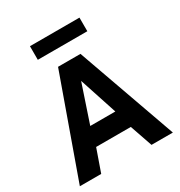

<svg xmlns="http://www.w3.org/2000/svg" viewBox="-215 -1097 1169 1246"><g transform="rotate(-30 369.5 -474.5)"><path d="M564 -949H193V-847H564ZM19 0H179L238 -168H498L556 0H716L452 -742H284ZM273 -305 368 -588 461 -305Z"/></g></svg>

Font: 18Franklin
Style: Bold
Weight: 700
Designer: Pablo Impallari, Rodrigo Fuenzalida (Modified by Dan O. Williams)
Version: Version 0.025;PS 000.025;hotconv 1.0.88;makeotf.lib2.5.64775